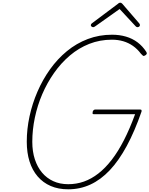

<svg xmlns="http://www.w3.org/2000/svg" viewBox="-20 -1388 1111 1427"><path d="M487 19Q414 19 357 -5.5Q300 -30 260 -76.5Q220 -123 199.5 -188Q179 -253 179 -335Q179 -429 199.5 -523.5Q220 -618 258.5 -707Q297 -796 352 -873Q407 -950 477.5 -1008Q548 -1066 632.5 -1098Q717 -1130 813 -1130Q868 -1130 916 -1116Q964 -1102 1002 -1073.5Q1040 -1045 1067 -1003Q1073 -994 1070 -987Q1067 -980 1057 -975Q1048 -970 1042.5 -974Q1037 -978 1028 -988Q1001 -1024 968 -1047Q935 -1070 896 -1081.5Q857 -1093 812 -1093Q722 -1093 643.5 -1062Q565 -1031 499.5 -975.5Q434 -920 382 -846Q330 -772 294 -688Q258 -604 239 -513.5Q220 -423 220 -334Q220 -262 239 -204Q258 -146 292.5 -105Q327 -64 376 -41.5Q425 -19 487 -19Q548 -19 603.5 -38.5Q659 -58 711 -98.5Q763 -139 810.5 -200.5Q858 -262 901.5 -347Q945 -432 984 -539H678Q668 -539 668 -545.5Q668 -552 669 -558Q672 -566 676.5 -570Q681 -574 689 -574H1018Q1029 -574 1031 -571Q1033 -568 1032 -559Q981 -412 922 -303Q863 -194 796 -123Q729 -52 652 -16.5Q575 19 487 19ZM673 -1186Q666 -1186 660.5 -1190.5Q655 -1195 655 -1201Q655 -1204 656.5 -1207Q658 -1210 662 -1214L857 -1360Q862 -1365 866 -1366.5Q870 -1368 874 -1368Q878 -1368 881 -1366.5Q884 -1365 889 -1360L1015 -1214Q1017 -1212 1018.5 -1208.5Q1020 -1205 1020 -1202Q1020 -1194 1014 -1190Q1008 -1186 1002 -1186Q998 -1186 995 -1187.5Q992 -1189 988 -1193L869 -1321L690 -1194Q683 -1189 679.5 -1187.5Q676 -1186 673 -1186Z"/></svg>

Font: Playwrite CU Thin
Style: Regular
Weight: 250
Designer: Veronika Burian, José Scaglione
Foundry: TypeTogether
Version: Version 1.002